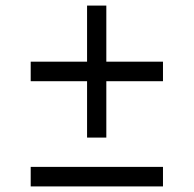

<svg xmlns="http://www.w3.org/2000/svg" viewBox="-20 -705 694 688"><path d="M361 -484H564V-414H361V-212H292V-414H90V-484H292V-685H361ZM90 -107H564V-37H90Z"/></svg>

Font: SUIT
Style: Regular
Weight: 400
Designer: Sunn Youn; Korean Glyphs from Source Han Sans (Sandoll Communications; Soo-young Jang, Joo-yeon Kang)
Foundry: Sunn
Version: Version 1.140